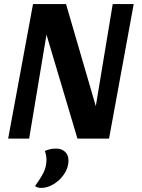

<svg xmlns="http://www.w3.org/2000/svg" viewBox="-20 -680 698 942"><path d="M304 -660 450 -159 533 -660H636L515 0H360L208 -510L123 0H20L142 -660ZM182 242Q163 242 152 233Q180 194 194 166Q208 138 208 102Q208 82 200 61Q224 49 255 49Q282 49 299 64.5Q316 80 316 108Q316 142 295.5 173Q275 204 244 223Q213 242 182 242Z"/></svg>

Font: Sansita Medium Italic
Style: Regular
Weight: 500
Italic angle: -11°
Designer: Pablo Cosgaya
Foundry: Omnibus-Type
Version: Version 1.006